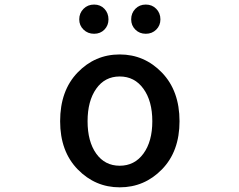

<svg xmlns="http://www.w3.org/2000/svg" viewBox="-20 -801 1040 834"><path d="M500 12.7Q393.6 12.7 317.4 -65.4Q241.2 -143.6 241.2 -274.4Q241.2 -407.2 316.9 -485.8Q392.6 -564.5 500 -564.5Q607.4 -564.5 683.6 -485.4Q759.8 -406.2 759.8 -274.4Q759.8 -143.6 683.6 -65.4Q607.4 12.7 500 12.7ZM397.9 -133.8Q435.5 -81.1 500 -81.1Q564.5 -81.1 603 -133.8Q641.6 -186.5 641.6 -274.4Q641.6 -362.3 603 -415.5Q564.5 -468.8 500 -468.8Q435.5 -468.8 397.9 -415.5Q360.4 -362.3 360.4 -274.4Q360.4 -186.5 397.9 -133.8ZM324.2 -716.8Q324.2 -744.1 342.8 -762.7Q361.3 -781.2 388.7 -781.2Q416 -781.2 433.6 -762.7Q451.2 -744.1 451.2 -716.8Q451.2 -690.4 433.6 -672.4Q416 -654.3 388.7 -654.3Q361.3 -654.3 342.8 -672.4Q324.2 -690.4 324.2 -716.8ZM549.8 -716.8Q549.8 -744.1 567.9 -762.7Q585.9 -781.2 613.3 -781.2Q640.6 -781.2 658.7 -762.7Q676.8 -744.1 676.8 -716.8Q676.8 -690.4 658.7 -672.4Q640.6 -654.3 613.3 -654.3Q585.9 -654.3 567.9 -672.4Q549.8 -690.4 549.8 -716.8Z"/></svg>

Font: GenEi Gothic M SemiBold
Style: Regular
Weight: 500
Designer: o_tamon (Modified); [Source Han Sans]
Ryoko NISHIZUKA  (kana & ideographs); Paul D. Hunt (Latin, Greek & Cyrillic); Wenl
Version: Version 1.1a;Original Version 1.004